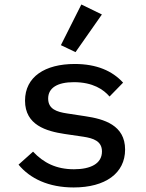

<svg xmlns="http://www.w3.org/2000/svg" viewBox="-20 -808 640 840"><path d="M302.2 12.1C441.1 12.1 527.3 -50.1 527.3 -153.8C527.3 -261 434.3 -287.3 354 -299.4L272.7 -311.8C228.7 -318.5 190.7 -330.6 190.7 -376.8C190.7 -423.3 230.8 -448.5 303.3 -448.5C386.4 -448.5 433.2 -416.2 459.2 -385.7L518.5 -446.4C471.6 -497.9 402.7 -528.1 306.8 -528.1C177.2 -528.1 89.5 -472.3 89.5 -367.5C89.5 -260.3 183.2 -234 262.8 -221.9L344.5 -209.9C388.8 -203.1 426.1 -190.7 426.1 -145.2C426.1 -92 376.4 -67.5 303.6 -67.5C225.9 -67.5 170.8 -95.5 124.6 -144.5L61.1 -87.7C111.2 -27 192.1 12.1 302.2 12.1ZM246.4 -610.4 310.4 -579.9 425.8 -744.7 335.9 -788.4Z"/></svg>

Font: Margiela Mono Medium
Style: Regular
Weight: 500
Designer: Mike Abbink, Paul van der Laan, Pieter van Rosmalen
Foundry: Bold Monday
Version: Version 2.003 2021